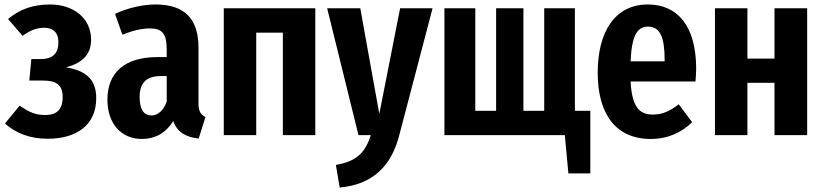

<svg xmlns="http://www.w3.org/2000/svg" viewBox="-20 -604 3682 858"><path d="M204 -584C127 -584 67 -562 16 -519L81 -444C114 -467 141 -480 178 -480C214 -480 241 -462 241 -415C241 -365 215 -340 161 -340H120L111 -244H171C231 -244 260 -226 260 -170C260 -111 230 -90 182 -90C139 -90 111 -102 68 -132L2 -52C51 -9 113 16 193 16C321 16 410 -44 410 -165C410 -248 366 -288 275 -303C353 -324 387 -364 387 -427C387 -524 307 -584 204 -584Z M867 -143V-391C867 -519 806 -584 675 -584C619 -584 551 -569 494 -542L527 -449C573 -467 611 -477 650 -477C704 -477 725 -454 725 -383V-349H685C538 -349 460 -281 460 -158C460 -54 520 17 614 17C668 17 718 -5 754 -63C773 -12 811 9 868 15L898 -81C877 -92 867 -106 867 -143ZM656 -88C624 -88 604 -114 604 -170C604 -234 634 -264 699 -264H725V-150C710 -110 686 -88 656 -88Z M1244 0H1389V-567H980V0H1125V-458H1244Z M1913 -567H1768L1675 -95L1590 -567H1442L1582 0H1637C1611 81 1572 117 1481 133L1498 234C1645 221 1729 138 1764 1Z M2549 -109V-567H2412V-109H2319V-567H2197V-109H2104V-567H1966V0H2504L2520 171H2618V-109Z M3091 -296C3091 -489 3007 -584 2875 -584C2728 -584 2651 -462 2651 -279C2651 -94 2732 17 2888 17C2967 17 3028 -14 3073 -58L3013 -138C2973 -107 2940 -92 2897 -92C2840 -92 2804 -122 2798 -240H3088C3089 -255 3091 -277 3091 -296ZM2950 -330H2798C2803 -450 2830 -485 2876 -485C2929 -485 2950 -439 2950 -338Z M3441 0H3587V-567H3441V-342H3320V-567H3175V0H3320V-234H3441Z"/></svg>

Font: Glow Sans TC Compressed
Style: Bold
Weight: 700
Width: 2
Designer: Ryoko NISHIZUKA (kana, bopomofo & ideographs); Paul D. Hunt (Latin, Greek & Cyrillic); Sandoll Communications, Soo-young
Version: Version 0.93